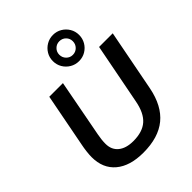

<svg xmlns="http://www.w3.org/2000/svg" viewBox="-263 -1105 1262 1262"><g transform="rotate(-45 368.5 -474.0)"><path d="M325.2 9.8Q201.2 9.8 132.3 -48.1Q63.5 -106 63.5 -210.4Q63.5 -231.9 67.1 -262Q70.8 -292 74.7 -310.1L147.5 -688H274.4L198.2 -287.1Q189.9 -244.1 189.9 -208Q189.9 -152.3 227.8 -121.6Q265.6 -90.8 333 -90.8Q418 -90.8 464.6 -132.1Q511.2 -173.3 528.3 -264.2L610.4 -688H737.3L654.3 -258.8Q627.4 -123 546.4 -56.6Q465.3 9.8 325.2 9.8ZM573.7 -836.9Q573.7 -803.2 557.6 -775.6Q541.5 -748 513.9 -731.4Q486.3 -714.8 451.7 -714.8Q418 -714.8 390.1 -731.4Q362.3 -748 345.9 -775.6Q329.6 -803.2 329.6 -836.9Q329.6 -870.6 346.2 -898.2Q362.8 -925.8 390.6 -942.1Q418.5 -958.5 451.7 -958.5Q485.4 -958.5 512.9 -942.1Q540.5 -925.8 557.1 -898.2Q573.7 -870.6 573.7 -836.9ZM515.1 -836.9Q515.1 -862.8 497.1 -881.1Q479 -899.4 451.7 -899.4Q425.8 -899.4 407.5 -881.1Q389.2 -862.8 389.2 -836.9Q389.2 -809.6 407.5 -791.3Q425.8 -772.9 451.7 -772.9Q478.5 -772.9 496.8 -791.5Q515.1 -810.1 515.1 -836.9Z"/></g></svg>

Font: Arimo SemiBold
Style: Italic
Weight: 600
Italic angle: -12°
Version: Version 1.33